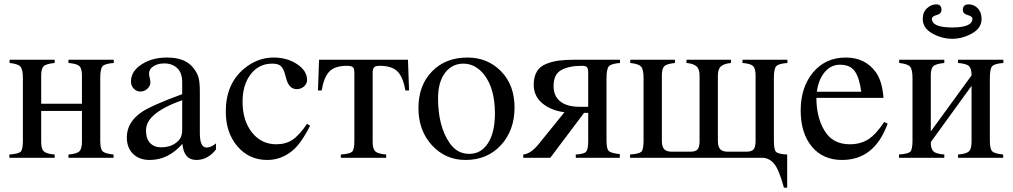

<svg xmlns="http://www.w3.org/2000/svg" viewBox="-20 -724 4647 881"><path d="M502 -450V-435Q462 -432 451 -420.5Q440 -409 440 -366V-79Q440 -40 451 -29.5Q462 -19 501 -15V0H294V-15Q332 -18 344 -29.5Q356 -41 356 -74V-215H169V-72Q169 -41 181 -29.5Q193 -18 231 -15V0H23V-15Q64 -18 74.5 -27.5Q85 -37 85 -79V-366Q85 -406 73.5 -418.5Q62 -431 24 -435V-450H231V-435Q191 -431 180 -420Q169 -409 169 -377V-248H356V-378Q356 -410 344 -421Q332 -432 294 -435V-450Z M971 -66V-38Q933 10 881 10Q824 10 817 -63H816Q752 10 667 10Q620 10 591 -17.5Q562 -45 562 -94Q562 -164 632 -211Q675 -240 816 -292V-346Q816 -390 793 -411.5Q770 -433 734 -433Q704 -433 684 -420Q664 -407 664 -387Q664 -378 667 -367Q670 -356 670 -345Q670 -330 656.5 -317Q643 -304 624 -304Q607 -304 594 -317Q581 -330 581 -350Q581 -398 632 -430Q679 -460 747 -460Q828 -460 865 -415Q884 -392 890.5 -370Q897 -348 897 -304V-113Q897 -47 928 -47Q948 -47 971 -66ZM816 -130V-264Q725 -232 684 -194Q650 -163 650 -125Q650 -87 669 -67.5Q688 -48 719 -48Q756 -48 781 -64Q802 -78 809 -92.5Q816 -107 816 -130Z M1389 -156 1403 -147Q1360 -63 1321 -32Q1270 10 1206 10Q1123 10 1069.5 -52.5Q1016 -115 1016 -212Q1016 -339 1100 -409Q1162 -460 1235 -460Q1298 -460 1343.5 -429.5Q1389 -399 1389 -357Q1389 -340 1375 -327.5Q1361 -315 1342 -315Q1307 -315 1294 -361L1288 -383Q1280 -411 1268 -421.5Q1256 -432 1229 -432Q1168 -432 1130.5 -383.5Q1093 -335 1093 -257Q1093 -171 1136 -116.5Q1179 -62 1248 -62Q1291 -62 1322 -82.5Q1353 -103 1389 -156Z M1857 -309H1840Q1830 -369 1804.5 -395.5Q1779 -422 1722 -422Q1703 -422 1696.5 -415Q1690 -408 1690 -390V-72Q1690 -41 1702 -29.5Q1714 -18 1752 -15V0H1544V-15Q1585 -18 1595.5 -27.5Q1606 -37 1606 -79V-390Q1606 -410 1599 -416Q1592 -422 1572 -422Q1516 -422 1491 -395.5Q1466 -369 1456 -309H1439L1444 -450H1852Z M2341 -231Q2341 -126 2278.5 -58Q2216 10 2116 10Q2024 10 1962 -57.5Q1900 -125 1900 -228Q1900 -332 1962 -396Q2024 -460 2125 -460Q2218 -460 2279.5 -396.5Q2341 -333 2341 -231ZM2251 -204Q2251 -318 2201 -382Q2161 -432 2106 -432Q2054 -432 2022 -389.5Q1990 -347 1990 -273Q1990 -145 2043 -68Q2077 -18 2133 -18Q2188 -18 2219.5 -67.5Q2251 -117 2251 -204Z M2825 -450V-435Q2786 -432 2774.5 -420.5Q2763 -409 2763 -366V-79Q2763 -40 2774 -30.5Q2785 -21 2824 -17V0H2622V-15Q2659 -17 2669 -27.5Q2679 -38 2679 -76V-206H2660L2505 0H2381V-15Q2415 -18 2451 -62L2570 -209Q2508 -217 2468.5 -250Q2429 -283 2429 -335Q2429 -371 2443 -395Q2457 -419 2485.5 -430.5Q2514 -442 2544.5 -446Q2575 -450 2619 -450ZM2679 -234V-391Q2679 -410 2673 -416Q2667 -422 2649 -422Q2591 -422 2555.5 -402.5Q2520 -383 2520 -329Q2520 -283 2551 -258.5Q2582 -234 2639 -234Z M3593 -450V-435Q3553 -432 3542 -420.5Q3531 -409 3531 -366V-79Q3531 -36 3541.5 -26.5Q3552 -17 3592 -15V137H3577Q3554 52 3531 26Q3508 0 3477 0H2871V-15Q2912 -18 2922.5 -27.5Q2933 -37 2933 -79V-366Q2933 -406 2921.5 -418.5Q2910 -431 2872 -435V-450H3077V-435Q3039 -431 3028 -420Q3017 -409 3017 -377V-78Q3017 -50 3028 -39Q3039 -28 3062 -28H3148Q3172 -28 3181 -38.5Q3190 -49 3190 -77V-377Q3190 -407 3176 -419.5Q3162 -432 3131 -435H3130V-450H3334V-435Q3302 -432 3288 -419.5Q3274 -407 3274 -377V-78Q3274 -50 3285 -39Q3296 -28 3319 -28H3405Q3429 -28 3438 -38.5Q3447 -49 3447 -78V-378Q3447 -410 3435.5 -421Q3424 -432 3387 -435V-450Z M4037 -164 4053 -157Q3993 10 3844 10Q3756 10 3705 -51.5Q3654 -113 3654 -217Q3654 -324 3711 -392Q3768 -460 3861 -460Q3951 -460 4000 -391Q4028 -351 4034 -275H3726Q3726 -186 3763.5 -124Q3801 -62 3879 -62Q3929 -62 3964.5 -85Q4000 -108 4037 -164ZM3728 -303H3932Q3923 -368 3902 -397.5Q3881 -427 3834 -427Q3793 -427 3764.5 -393.5Q3736 -360 3728 -303Z M4484 -637Q4484 -595 4440 -570.5Q4396 -546 4349 -546Q4302 -546 4258 -570.5Q4214 -595 4214 -637Q4214 -668 4233.5 -686Q4253 -704 4276 -704Q4300 -704 4300 -679Q4300 -661 4278 -655Q4256 -649 4256 -638Q4256 -598 4349 -598Q4442 -598 4442 -638Q4442 -649 4420 -655Q4398 -661 4398 -679Q4398 -704 4425 -704Q4449 -704 4466.5 -686Q4484 -668 4484 -637ZM4584 -450V-435Q4544 -432 4533 -420.5Q4522 -409 4522 -366V-79Q4522 -40 4533 -29.5Q4544 -19 4583 -15V0H4376V-15Q4414 -18 4426 -29.5Q4438 -41 4438 -74V-330L4251 -72Q4251 -41 4263 -29.5Q4275 -18 4313 -15V0H4105V-15Q4146 -18 4156.5 -27.5Q4167 -37 4167 -79V-366Q4167 -406 4155.5 -418.5Q4144 -431 4106 -435V-450H4313V-435Q4273 -431 4262 -420Q4251 -409 4251 -377V-121L4438 -378Q4438 -410 4426 -421Q4414 -432 4376 -435V-450Z"/></svg>

Font: STIX
Style: Regular
Weight: 400
Designer: MicroPress Inc., with final additions and corrections provided by Coen Hoffman, Elsevier (retired)
Version: Version 1.1.1